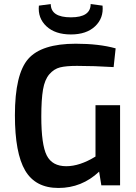

<svg xmlns="http://www.w3.org/2000/svg" viewBox="-20 -920 675 953"><path d="M332 -749Q254 -749 210.5 -789.5Q167 -830 173 -892L232 -900Q232 -834 332 -834Q430 -834 430 -900L489 -892Q495 -830 452 -789.5Q409 -749 332 -749ZM454 -398H576V0H483L472 -68Q386 13 270 13Q156 13 105 -73.5Q54 -160 54 -348Q54 -552 120 -627.5Q186 -703 356 -703Q471 -703 554 -680L544 -587Q446 -593 362 -593Q308 -593 278 -585.5Q248 -578 225 -551.5Q202 -525 193.5 -475.5Q185 -426 185 -341Q185 -202 212 -148.5Q239 -95 309 -95Q376 -95 454 -143Z"/></svg>

Font: Exo 2 Semi Bold
Style: Regular
Weight: 600
Designer: Natanael Gama
Version: Version 1.001;PS 001.001;hotconv 1.0.88;makeotf.lib2.5.64775